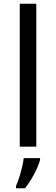

<svg xmlns="http://www.w3.org/2000/svg" viewBox="-20 -780 298 1021"><path d="M173 0H85V-760H173ZM193 70Q189 88 176.5 115.5Q164 143 147.5 171Q131 199 113 221H65V209Q73 192 81.5 165.5Q90 139 97 110.5Q104 82 106 61H193Z"/></svg>

Font: Noto Sans Tai Le
Style: Regular
Weight: 400
Designer: Monotype Design Team
Foundry: Monotype Imaging Inc.
Version: Version 2.002; ttfautohint (v1.8.4.7-5d5b)